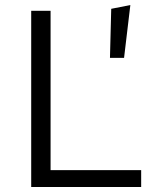

<svg xmlns="http://www.w3.org/2000/svg" viewBox="-20 -743 640 763"><path d="M104 0V-700H181V-67H541V0ZM417 -513 422 -708 498 -723 473 -513Z"/></svg>

Font: Red Hat Mono VF Light
Style: Regular
Weight: 300
Monospace: yes
Designer: Pentagram, MCKL
Foundry: Pentagram, MCKL
Version: Version 1.023